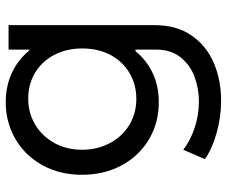

<svg xmlns="http://www.w3.org/2000/svg" viewBox="-80 -487 779 659"><g transform="rotate(-90 309.5 -157.5)"><path d="M92.8 156.2 125 82Q157.2 106.9 200.9 121.3Q244.6 135.7 291 135.7Q334 135.7 374.5 121.1Q415 106.4 441.9 73.2Q468.8 40 468.8 -11.7V-82H463.4Q432.6 -43.9 387.9 -22.9Q343.3 -2 288.1 -2Q217.8 -2 160.9 -35.6Q104 -69.3 71.5 -129.4Q39.1 -189.5 39.1 -265.6Q39.1 -341.8 72 -401.4Q105 -460.9 161.9 -494.1Q218.8 -527.3 288.1 -527.3Q343.3 -527.3 388.7 -506.3Q434.1 -485.4 465.8 -446.3H468.8V-517.6H552.7V-15.6Q552.7 58.6 517.6 109.9Q482.4 161.1 423.6 186.5Q364.7 211.9 293 211.9Q236.8 211.9 181.9 196.3Q127 180.7 92.8 156.2ZM472.7 -264.6Q472.7 -318.8 450.4 -361.1Q428.2 -403.3 388.9 -426.8Q349.6 -450.2 300.8 -450.2Q251.5 -450.2 211.4 -426.3Q171.4 -402.3 148.2 -360.4Q125 -318.4 125 -265.6Q125 -213.9 147.2 -171.1Q169.4 -128.4 209.2 -103.8Q249 -79.1 299.8 -79.1Q348.1 -79.1 387.7 -102.1Q427.2 -125 450 -167.2Q472.7 -209.5 472.7 -264.6Z"/></g></svg>

Font: Reddit Sans Chocolate
Style: Regular
Weight: 400
Designer: Stephen Hutchings
Foundry: Reddit
Version: Version 1.013